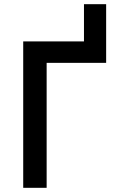

<svg xmlns="http://www.w3.org/2000/svg" viewBox="-20 -898 554 918"><path d="M381.5 -597.5V-878H487.5V-597.5ZM91 0V-700H487.5V-597.5H203V0Z"/></svg>

Font: Geologica Roman
Style: Regular
Weight: 400
Designer: Sindre Bremnes, Frode Helland
Foundry: Monokrom Skriftforlag AS
Version: Version 1.010;gftools[0.9.28]